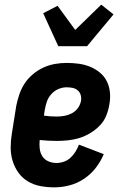

<svg xmlns="http://www.w3.org/2000/svg" viewBox="-20 -799 540 827"><path d="M214 8Q183 8 154 2.5Q125 -3 100.5 -17.5Q76 -32 59.5 -55Q43 -78 34.5 -105.5Q26 -133 26 -163Q26 -193 31 -223L50 -343Q55 -368 63.5 -393Q72 -418 86.5 -440Q101 -462 122 -479.5Q143 -497 167 -508Q191 -519 216.5 -523.5Q242 -528 267 -528Q293 -528 319 -524.5Q345 -521 368 -511.5Q391 -502 410 -486.5Q429 -471 440 -449Q451 -427 453.5 -401Q456 -375 451 -349Q447 -324 437.5 -300.5Q428 -277 409.5 -258Q391 -239 368.5 -225.5Q346 -212 321.5 -204.5Q297 -197 272.5 -194.5Q248 -192 224 -192Q205 -192 187.5 -193Q170 -194 151 -196Q149 -178 151 -159.5Q153 -141 162 -126.5Q171 -112 187.5 -104.5Q204 -97 223 -97Q239 -97 255 -102.5Q271 -108 283.5 -119.5Q296 -131 305 -145.5Q314 -160 320 -176L427 -135Q414 -104 392.5 -76Q371 -48 341.5 -28.5Q312 -9 279 -0.5Q246 8 214 8ZM224 -297Q241 -297 257.5 -300Q274 -303 289.5 -311Q305 -319 315.5 -333.5Q326 -348 329 -365Q331 -378 327.5 -390Q324 -402 314.5 -410Q305 -418 292.5 -420.5Q280 -423 267 -423Q249 -423 231.5 -415.5Q214 -408 201 -393.5Q188 -379 182 -361.5Q176 -344 173 -326L169 -301Q182 -299 196 -298Q210 -297 224 -297ZM231 -600 166 -742 228 -774 304 -670 416 -779 469 -737 355 -600Z"/></svg>

Font: Iosevka Term Curly Extrabold
Style: Italic
Weight: 800
Italic angle: -9°
Designer: Belleve Invis
Foundry: Belleve Invis
Version: Version 32.3.0